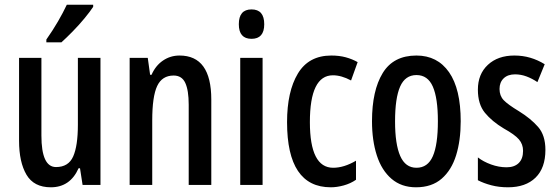

<svg xmlns="http://www.w3.org/2000/svg" viewBox="-20 -786 2368 816"><path d="M407 -540V0H331L320 -71H314Q278 10 196 10Q124 10 92.5 -43.5Q61 -97 61 -188V-540H156V-210Q156 -76 218 -76Q271 -76 291 -121Q311 -166 311 -256V-540ZM376 -757Q363 -737 339.5 -708.5Q316 -680 289 -652.5Q262 -625 241 -606H177V-618Q205 -658 226.5 -695Q248 -732 264 -766H376Z M743 -550Q878 -550 878 -363V0H782V-341Q782 -402 767.5 -433.5Q753 -465 718 -465Q669 -465 648 -420.5Q627 -376 627 -274V0H531V-540H608L618 -468H624Q641 -507 672.5 -528.5Q704 -550 743 -550Z M1049 -746Q1103 -746 1103 -683Q1103 -621 1049 -621Q995 -621 995 -683Q995 -746 1049 -746ZM1096 -540V0H1001V-540Z M1386 10Q1200 10 1200 -267Q1200 -397 1246 -473.5Q1292 -550 1388 -550Q1422 -550 1449.5 -542.5Q1477 -535 1500 -522L1472 -444Q1431 -466 1395 -466Q1297 -466 1297 -267Q1297 -73 1396 -73Q1442 -73 1493 -103V-22Q1470 -6 1441 2Q1412 10 1386 10Z M1938 -271Q1938 -189 1918.5 -126Q1899 -63 1857 -26.5Q1815 10 1748 10Q1686 10 1644 -26Q1602 -62 1581.5 -125.5Q1561 -189 1561 -271Q1561 -401 1606.5 -475.5Q1652 -550 1750 -550Q1839 -550 1888.5 -479Q1938 -408 1938 -271ZM1659 -270Q1659 -173 1681 -123Q1703 -73 1750 -73Q1798 -73 1819.5 -122Q1841 -171 1841 -271Q1841 -369 1819.5 -418Q1798 -467 1750 -467Q1702 -467 1680.5 -418Q1659 -369 1659 -270Z M2298 -149Q2298 -72 2256 -31Q2214 10 2139 10Q2101 10 2068.5 1.5Q2036 -7 2011 -20V-117Q2034 -99 2067 -87Q2100 -75 2133 -75Q2166 -75 2184.5 -93Q2203 -111 2203 -145Q2203 -173 2185.5 -193.5Q2168 -214 2121 -240Q2071 -270 2041 -306.5Q2011 -343 2011 -405Q2011 -471 2053.5 -510.5Q2096 -550 2166 -550Q2202 -550 2234 -540.5Q2266 -531 2295 -513L2264 -437Q2242 -452 2218 -461Q2194 -470 2169 -470Q2138 -470 2120.5 -453Q2103 -436 2103 -408Q2103 -379 2120.5 -360.5Q2138 -342 2186 -313Q2236 -282 2267 -246.5Q2298 -211 2298 -149Z"/></svg>

Font: Noto Sans Thai ExtCond Med
Style: Regular
Weight: 500
Width: 2
Designer: Monotype Design Team
Foundry: Monotype Imaging Inc.
Version: Version 2.002; ttfautohint (v1.8.4.7-5d5b)